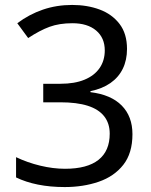

<svg xmlns="http://www.w3.org/2000/svg" viewBox="-20 -745 612 777"><path d="M242 12Q183 12 133.5 2Q84 -8 45 -27V-109Q91 -87 143 -74.5Q195 -62 243 -62Q333 -62 378.5 -98Q424 -134 424 -204Q424 -246 401.5 -274.5Q379 -303 335 -317Q291 -331 224 -331H155V-406H225Q282 -406 322 -422.5Q362 -439 383 -469.5Q404 -500 404 -541Q404 -592 369 -621.5Q334 -651 273 -651Q220 -651 180.5 -636.5Q141 -622 94 -591L50 -651Q98 -687 153.5 -706Q209 -725 272 -725Q333 -725 383 -706.5Q433 -688 463.5 -648.5Q494 -609 494 -547Q494 -502 477 -467Q460 -432 427 -409Q394 -386 346 -376V-372Q429 -362 472.5 -318Q516 -274 516 -202Q516 -125 479 -78Q442 -31 379.5 -9.5Q317 12 242 12Z"/></svg>

Font: Noto Sans Tamil
Style: Regular
Weight: 400
Designer: Jelle Bosma - Monotype Design Team
Foundry: Monotype Imaging Inc.
Version: Version 2.003